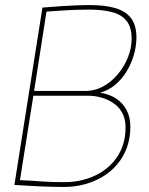

<svg xmlns="http://www.w3.org/2000/svg" viewBox="-20 -730 591 760"><path d="M37 2 148 -700Q194 -704 227.5 -706Q261 -708 286 -709Q311 -710 333 -710Q397 -710 438 -697.5Q479 -685 499.5 -657Q520 -629 520 -582Q520 -548 510 -513Q500 -478 481 -447Q462 -416 435.5 -394Q409 -372 376 -363Q411 -358 438 -341Q465 -324 480.5 -295.5Q496 -267 496 -228Q496 -184 482.5 -146.5Q469 -109 444.5 -80Q420 -51 387 -31Q354 -11 315 -0.5Q276 10 234 10Q211 10 189.5 9.5Q168 9 145 8Q122 7 96 5.5Q70 4 37 2ZM115 -370H320Q355 -370 387.5 -387.5Q420 -405 445.5 -435Q471 -465 486 -502Q501 -539 501 -577Q501 -621 482 -646Q463 -671 425.5 -681.5Q388 -692 331 -692Q304 -692 276 -691Q248 -690 220.5 -688Q193 -686 164 -684ZM112 -351 59 -17Q85 -16 106.5 -14.5Q128 -13 148.5 -11.5Q169 -10 190.5 -9.5Q212 -9 237 -9Q275 -9 311 -18.5Q347 -28 377 -46Q407 -64 429.5 -90Q452 -116 464.5 -150Q477 -184 477 -225Q477 -260 463.5 -284Q450 -308 428 -322.5Q406 -337 380.5 -344Q355 -351 331 -351Z"/></svg>

Font: Georama ExtraCondensed Thin Thin
Style: Italic
Weight: 250
Italic angle: -9°
Version: Version 1.001